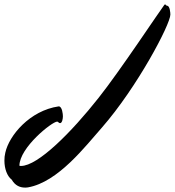

<svg xmlns="http://www.w3.org/2000/svg" viewBox="-167 -710 792 870"><path d="M105 -152C115 -152 118 -173 118 -183C118 -192 115 -228 99 -228C-32 -209 -126 -96 -143 -18C-146 -6 -147 6 -147 18C-147 54 -135 88 -114 104C-98 132 -75 140 -54 140C-50 140 -45 140 -40 139C97 115 222 -50 294 -131C455 -315 605 -600 605 -644C605 -651 603 -684 590 -684C586 -684 584 -690 581 -690C580 -690 578 -689 577 -687C563 -670 374 -385 280 -267C157 -111 5 42 -72 42C-74 42 -76 42 -79 41C-79 -41 69 -159 92 -159C97 -159 99 -152 105 -152Z"/></svg>

Font: Oregano
Style: Italic
Weight: 400
Italic angle: -12°
Designer: Astigmatic (AOETI)
Foundry: Astigmatic (AOETI)
Version: Version 1.000